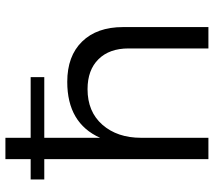

<svg xmlns="http://www.w3.org/2000/svg" viewBox="-60 -722 782 702"><g transform="rotate(-90 331.0 -371.0)"><path d="M382.8 -516.1Q477.1 -516.1 530 -461.9Q583 -407.7 583 -312V0H504.9V-292Q504.9 -362.3 465.3 -402.1Q425.8 -441.9 356 -441.9Q273.4 -441.9 225.8 -387.5Q178.2 -333 178.2 -246.1V0H100.1V-600.1H25.9V-649.9H100.1V-742.2H178.2V-649.9H399.9V-600.1H178.2V-396Q231.9 -516.1 382.8 -516.1Z"/></g></svg>

Font: Montserrat-Arabic Light
Style: Regular
Weight: 300
Designer: Mohamed Gaber
Foundry: Kief Type Foundry
Version: Version 5.008;PS 005.008;hotconv 1.0.88;makeotf.lib2.5.64775